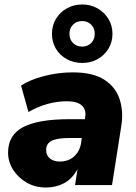

<svg xmlns="http://www.w3.org/2000/svg" viewBox="-20 -826 608 857"><path d="M185 11Q137 11 99 -11Q61 -33 38.5 -68.5Q16 -104 16 -145Q16 -223 83 -258.5Q150 -294 291 -294H359L360 -303Q366 -336 345.5 -355Q325 -374 279 -374Q191 -374 107 -326L74 -444Q113 -470 176.5 -486.5Q240 -503 304 -503Q395 -503 446 -470Q497 -437 514.5 -381.5Q532 -326 521 -261L480 0H315L326 -71Q302 -27 265.5 -8Q229 11 185 11ZM247 -105Q286 -105 311 -128Q336 -151 342 -188L345 -210H291Q235 -210 210.5 -197.5Q186 -185 186 -157Q186 -132 203 -118.5Q220 -105 247 -105ZM347 -545Q309 -545 278 -562Q247 -579 229.5 -608.5Q212 -638 212 -675Q212 -712 229.5 -741.5Q247 -771 278 -788.5Q309 -806 347 -806Q385 -806 415.5 -788.5Q446 -771 464 -741.5Q482 -712 482 -675Q482 -638 464 -608.5Q446 -579 415.5 -562Q385 -545 347 -545ZM347 -618Q371 -618 387 -634Q403 -650 403 -675Q403 -700 387 -716Q371 -732 347 -732Q322 -732 306 -716Q290 -700 290 -675Q290 -650 306 -634Q322 -618 347 -618Z"/></svg>

Font: Nunito Sans Black
Style: Italic
Weight: 900
Italic angle: -9°
Designer: Vernon Adams
Foundry: Vernon Adams
Version: Version 3.006; ttfautohint (v1.8.3)